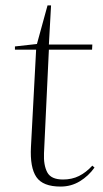

<svg xmlns="http://www.w3.org/2000/svg" viewBox="-20 -673 380 707"><path d="M35 -502 116 -511 155 -653H168L160 -509H320L319 -490H160L142 -109Q140 -65 154 -38.5Q168 -12 212 -12Q245 -12 271 -25Q297 -38 320 -63L328 -56Q306 -25 274 -5.5Q242 14 203 14Q138 14 114 -21Q90 -56 94 -132L113 -490H35Z"/></svg>

Font: Literata 72pt ExtraLight
Style: Italic
Weight: 200
Italic angle: -2°
Designer: Latin by Veronika Burian and Jose Scaglione. Greek by Irene Vlachou. Cyrillic by Vera Evstafieva
Foundry: TypeTogether
Version: Version 3.002